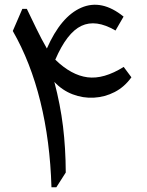

<svg xmlns="http://www.w3.org/2000/svg" viewBox="-20 -794 625 814"><path d="M503.9 -723.6 469.7 -664.6Q386.2 -713.4 325 -684.3Q263.7 -655.3 214.4 -541Q282.2 -475.1 351.1 -466.3Q419.9 -457.5 504.4 -510.3L537.1 -466.3Q507.8 -425.3 466.1 -403.8Q424.3 -382.3 377.9 -379.9Q331.5 -377.4 287.6 -394.3Q243.7 -411.1 210.4 -446.8Q235.8 -350.6 247.1 -258.3Q258.3 -166 258.8 -62.5L218.8 0H198.2Q192.4 -196.3 151.1 -363.5Q109.9 -530.8 34.2 -662.6L74.7 -756.3H93.8Q113.8 -714.8 135 -671.1Q156.2 -627.4 178.7 -588.4Q238.3 -724.1 324.7 -761.5Q411.1 -798.8 503.9 -723.6Z"/></svg>

Font: Pinar-FD Medium
Style: Regular
Weight: 500
Designer: Amin Abedi
Version: Version 3.000